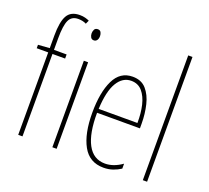

<svg xmlns="http://www.w3.org/2000/svg" viewBox="-130 -927 1195 1099"><g transform="rotate(20 467.5 -377.5)"><path d="M183 -502H106V0H80V-502H10V-523L80 -528V-605Q80 -688 101.5 -726.5Q123 -765 178 -765Q196 -765 211 -761Q226 -757 236 -752L226 -730Q215 -736 202 -738.5Q189 -741 177 -741Q137 -741 121.5 -708Q106 -675 106 -598V-527H183Z M302 -724Q316 -724 321.5 -713.5Q327 -703 327 -691Q327 -675 320 -665.5Q313 -656 301 -656Q288 -656 282 -666.5Q276 -677 276 -690Q276 -702 281.5 -713Q287 -724 302 -724ZM314 -527V0H288V-527Z M583 -537Q636 -537 666 -503Q696 -469 709 -415Q722 -361 722 -301V-273H461Q460 -148 495.5 -81.5Q531 -15 602 -15Q654 -15 706 -52V-22Q685 -8 659 1Q633 10 602 10Q516 10 475.5 -63.5Q435 -137 435 -264Q435 -388 471 -462.5Q507 -537 583 -537ZM583 -512Q531 -512 499 -459Q467 -406 462 -297H698Q699 -356 687.5 -404.5Q676 -453 650.5 -482.5Q625 -512 583 -512Z M865 0H839V-760H865Z"/></g></svg>

Font: Noto Sans Lao ExtraCondensed Thin
Style: Regular
Weight: 100
Width: 2
Designer: Monotype Design Team
Foundry: Monotype Imaging Inc.
Version: Version 2.003; ttfautohint (v1.8.4.7-5d5b)